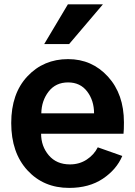

<svg xmlns="http://www.w3.org/2000/svg" viewBox="-20 -873 638 910"><path d="M33.2 -290Q33.2 -429.7 109.9 -511.2Q186.5 -592.8 302.7 -592.8Q416 -592.8 491.7 -509.8Q567.4 -426.8 567.4 -293Q567.4 -256.8 565.4 -239.3H174.8Q174.8 -179.7 211.4 -136.7Q248 -93.8 311.5 -93.8Q356.4 -93.8 391.1 -116.7Q425.8 -139.6 443.4 -174.8L559.6 -133.8Q532.2 -69.3 467.3 -25.9Q402.3 17.6 307.6 17.6Q186.5 17.6 109.9 -65.9Q33.2 -149.4 33.2 -290ZM175.8 -335.9H425.8Q425.8 -396.5 393.1 -439.5Q360.4 -482.4 302.7 -482.4Q244.1 -482.4 210.4 -439Q176.8 -395.5 175.8 -335.9ZM189.5 -664.1 301.8 -852.5H467.8L307.6 -664.1Z"/></svg>

Font: Gothic A1 ExtraBold
Style: Regular
Weight: 800
Designer: HanYang I&C Co.,Ltd.
Foundry: HanYang I&C Co.,Ltd.
Version: Version 2.50